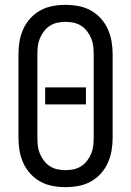

<svg xmlns="http://www.w3.org/2000/svg" viewBox="-20 -763 540 791"><path d="M250 8Q223 8 196.5 3Q170 -2 147 -14.5Q124 -27 105.5 -47Q87 -67 76 -91.5Q65 -116 60.5 -142Q56 -168 56 -195V-540Q56 -567 60.5 -593Q65 -619 76 -643.5Q87 -668 105.5 -688Q124 -708 147 -720.5Q170 -733 196.5 -738Q223 -743 250 -743Q277 -743 303.5 -738Q330 -733 353 -720.5Q376 -708 394.5 -688Q413 -668 424 -643.5Q435 -619 439.5 -593Q444 -567 444 -540V-195Q444 -168 439.5 -142Q435 -116 424 -91.5Q413 -67 394.5 -47Q376 -27 353 -14.5Q330 -2 303.5 3Q277 8 250 8ZM250 -62Q267 -62 283.5 -65.5Q300 -69 314 -78Q328 -87 338.5 -100.5Q349 -114 355.5 -129.5Q362 -145 364 -161.5Q366 -178 366 -195V-540Q366 -557 364 -573.5Q362 -590 355.5 -605.5Q349 -621 338.5 -634.5Q328 -648 314 -657Q300 -666 283.5 -669.5Q267 -673 250 -673Q233 -673 216.5 -669.5Q200 -666 186 -657Q172 -648 161.5 -634.5Q151 -621 144.5 -605.5Q138 -590 136 -573.5Q134 -557 134 -540V-195Q134 -178 136 -161.5Q138 -145 144.5 -129.5Q151 -114 161.5 -100.5Q172 -87 186 -78Q200 -69 216.5 -65.5Q233 -62 250 -62ZM166 -333V-403H334V-333Z"/></svg>

Font: Iosevka SS04
Style: Regular
Weight: 400
Monospace: yes
Designer: Belleve Invis
Foundry: Belleve Invis
Version: Version 19.0.0; ttfautohint (v1.8.4)